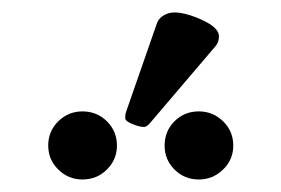

<svg xmlns="http://www.w3.org/2000/svg" viewBox="-20 -806 450 307"><path d="M258.8 -786.1Q276.9 -786.1 303.5 -773.9Q330.1 -761.7 330.1 -748Q330.1 -738.8 325.2 -732.9L221.2 -610.8Q215.3 -603 210 -603Q203.1 -603 191.7 -607.7Q180.2 -612.3 180.2 -617.2Q180.2 -623 181.2 -626L231 -769Q233.9 -776.9 241.9 -781.5Q250 -786.1 258.8 -786.1ZM57.1 -573.2Q57.1 -596.2 73.2 -612.1Q89.4 -627.9 111.8 -627.9Q134.8 -627.9 150.9 -612.1Q167 -596.2 167 -573.2Q167 -550.8 150.9 -534.9Q134.8 -519 111.8 -519Q89.4 -519 73.2 -534.9Q57.1 -550.8 57.1 -573.2ZM243.2 -573.2Q243.2 -596.2 259 -612.1Q274.9 -627.9 297.9 -627.9Q320.3 -627.9 336.7 -612.1Q353 -596.2 353 -573.2Q353 -550.8 336.7 -534.9Q320.3 -519 297.9 -519Q274.9 -519 259 -534.9Q243.2 -550.8 243.2 -573.2Z"/></svg>

Font: Common Serif
Style: Bold
Weight: 700
Designer: Philipp H. Poll, Khaled Hosny
Foundry: Stefan Peev, Context Ltd.
Version: Version 1.026